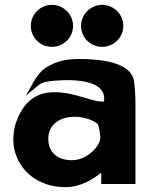

<svg xmlns="http://www.w3.org/2000/svg" viewBox="-20 -748 615 791"><path d="M107 -641C107 -593 146 -555 194 -555C241 -555 281 -593 281 -641C281 -690 241 -728 194 -728C146 -728 107 -689 107 -641ZM314 -641C314 -593 353 -555 401 -555C448 -555 488 -593 488 -641C488 -690 448 -728 401 -728C353 -728 314 -689 314 -641ZM181 -476C152 -464 129 -430 114 -403L86 -353L130 -390C145 -403 156 -410 181 -413C221 -418 420 -438 409 -333C409 -331 408 -328 391 -330C355 -334 285 -363 231 -367C205 -369 183 -369 159 -363C97 -346 66 -298 47 -246C35 -212 32 -176 38 -137C58 -41 141 23 249 23C313 23 366 -11 397 -37V10H538V-320C538 -354 536 -384 532 -415C519 -490 401 -505 307 -505C249 -505 212 -494 181 -476ZM276 -88C216 -88 179 -121 179 -176C179 -236 227 -267 289 -267C333 -267 375 -247 384 -235C389 -219 393 -198 393 -179C393 -151 344 -88 276 -88Z"/></svg>

Font: Bluebird
Style: SfBd
Weight: 700
Designer: Jasper
Foundry: Cannot Into Space Fonts
Version: Version 0.98